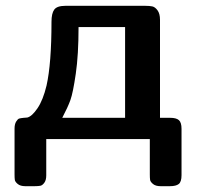

<svg xmlns="http://www.w3.org/2000/svg" viewBox="-20 -478 676 660"><path d="M30 -36Q30 -51 35.5 -60Q41 -69 46 -70.5Q51 -72 61.5 -73Q72 -74 74 -74Q90 -78 109 -106Q128 -134 140 -184Q157 -260 157 -403Q157 -432 166.5 -445Q176 -458 205 -458H479Q494 -458 503.5 -456Q513 -454 521.5 -442.5Q530 -431 530 -410V-73H565Q586 -73 595 -65Q604 -57 604 -35V124Q604 147 594.5 154.5Q585 162 564 162H532Q515 162 506 154.5Q497 147 496 140.5Q495 134 495 122V0H139V125Q139 141 132.5 150Q126 159 119 160.5Q112 162 99 162H67Q50 162 41 154.5Q32 147 31 140.5Q30 134 30 122ZM194 -73H410V-385H250Q250 -290 240.5 -224.5Q231 -159 222 -134Q213 -109 194 -73Z"/></svg>

Font: CMU Sans Serif
Style: Bold
Weight: 700
Version: Version 0.7.0